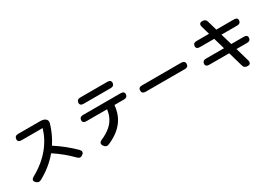

<svg xmlns="http://www.w3.org/2000/svg" viewBox="12 -1813 3975 2845"><g transform="rotate(-30 2000.0 -390.5)"><path d="M91 -24 96 -19C120 7 147 14 179 -3C314 -76 424 -167 510 -271C621 -198 720 -117 811 -24C837 3 865 5 895 -18L898 -20C929 -44 929 -73 901 -102C802 -201 689 -290 577 -362C639 -456 685 -557 716 -664C734 -728 684 -764 609 -764H229C191 -764 170 -745 167 -711C164 -676 185 -657 225 -657H588C523 -437 369 -241 113 -101C75 -80 66 -52 91 -24Z M1762 -771H1296C1258 -771 1237 -752 1234 -718C1231 -684 1252 -665 1292 -665H1759C1796 -665 1818 -683 1821 -718C1824 -752 1802 -771 1762 -771ZM1198 -421H1554C1538 -300 1487 -168 1259 -69C1218 -51 1207 -22 1231 13L1235 18C1255 48 1282 57 1317 42C1606 -82 1666 -272 1681 -421H1845C1882 -421 1904 -439 1907 -474C1910 -507 1888 -526 1848 -526H1202C1164 -526 1143 -509 1140 -474C1137 -441 1158 -421 1198 -421Z M2851 -469H2177C2138 -469 2116 -450 2117 -415C2117 -379 2139 -360 2177 -360H2852C2891 -360 2912 -380 2912 -415C2912 -451 2889 -469 2851 -469Z M3849 -634H3546L3499 -797C3489 -832 3466 -847 3431 -847H3423C3385 -847 3368 -821 3380 -780L3422 -634H3207C3169 -634 3148 -616 3145 -583C3142 -550 3163 -531 3203 -531H3451L3507 -338H3197C3159 -338 3138 -320 3135 -287C3132 -254 3153 -235 3193 -235H3536L3608 15C3618 50 3640 66 3675 66H3685C3723 66 3740 39 3728 -2L3661 -235H3843C3881 -235 3902 -252 3905 -287C3908 -320 3887 -338 3847 -338H3631L3575 -531H3845C3883 -531 3904 -548 3907 -583C3910 -616 3889 -634 3849 -634Z"/></g></svg>

Font: 寒蝉团圆体 Round
Style: Regular
Weight: 500
Designer: 寒蝉字型
Version: Version 2.700;Glyphs 3.1.1 (3135)